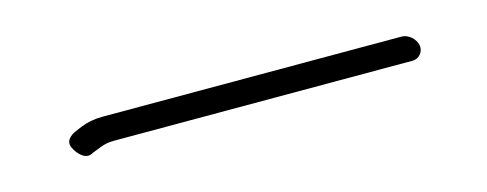

<svg xmlns="http://www.w3.org/2000/svg" viewBox="-21 -99 558 220"><g transform="rotate(-15 258.5 11.5)"><path d="M468.2 7C466.8 -0.9 458.6 -8 450.7 -8H95.7C86.3 -8 77.6 -6.3 69.5 -3L60.2 1C52 5.5 49.5 10.9 52.7 17.4C56.8 25.6 65.7 35.1 74.8 29L85.2 25C90.2 23 95.3 22 100.7 22H455.7C463.6 22 469.5 14.9 468.2 7Z"/></g></svg>

Font: MewTooHand
Style: Lta
Weight: 400
Designer: Mew Too, Robert Jablonski
Version: Version 0.77